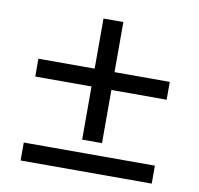

<svg xmlns="http://www.w3.org/2000/svg" viewBox="-70 -663 760 735"><g transform="rotate(10 310.5 -295.0)"><path d="M351.6 -326.2V-119.6H274.4V-326.2H55.7V-395.5H274.4V-590.3H351.6V-395.5H566.4V-326.2ZM56.2 0V-69.8H565.9V0Z"/></g></svg>

Font: VarendraSemibold
Style: Regular
Weight: 600
Designer: Jacob Thomas
Foundry: Bangla Type Foundry
Version: Version 1.008